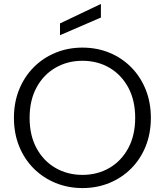

<svg xmlns="http://www.w3.org/2000/svg" viewBox="-20 -949 838 976"><path d="M399 7Q326 7 262.5 -19Q199 -45 151.4 -92.5Q103.8 -140 77.3 -205.5Q50.8 -271 50.8 -350Q50.8 -428.3 77.3 -493.8Q103.8 -559.3 151.4 -607.1Q199 -655 262.5 -681Q326 -707 399 -707Q473 -707 536.2 -681Q599.5 -655 646.8 -607.1Q694.2 -559.3 720.6 -493.8Q746.9 -428.3 746.9 -350Q746.9 -271 720.6 -205.5Q694.2 -140 646.8 -92.5Q599.5 -45 536.2 -19Q473 7 399 7ZM399 -60Q475.5 -60 536.1 -95.3Q596.6 -130.6 631.9 -195.6Q667.2 -260.7 667.2 -350Q667.2 -439.3 631.9 -504.4Q596.6 -569.4 536.1 -604.7Q475.5 -640 399 -640Q323.2 -640 262.1 -604.7Q201.1 -569.4 165.8 -504.4Q130.5 -439.3 130.5 -350Q130.5 -260.7 165.8 -195.6Q201.1 -130.6 262.1 -95.3Q323.2 -60 399 -60ZM285 -770.1V-829.9L492.9 -928.9V-859.8Z"/></svg>

Font: Envelope Sans Variable
Style: Regular
Weight: 500
Designer: Andreas Rasmussen / Norman Anderson
Foundry: mail.de GmbH
Version: Version 1.150